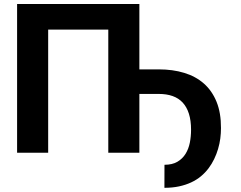

<svg xmlns="http://www.w3.org/2000/svg" viewBox="-20 -747 1180 939"><path d="M63.6 -727.3H661.6V-407.7H757.1Q824.9 -407.7 881 -390.6Q937.1 -373.6 977.1 -338.4Q1017 -303.3 1039.1 -249.1Q1061.1 -195 1060.7 -120.7Q1060.7 -95.5 1057.4 -69.8Q1054 -44 1046.5 -18.6Q1039.1 6.7 1027.5 30.7Q1016 54.7 1000 76Q984 97.3 962.7 115.1Q941.4 132.8 914.6 145.2Q887.8 157.7 855.3 164.6Q822.8 171.5 784.1 171.5L784.4 58.9Q822.4 58.9 847.5 44.2Q872.5 29.5 887.4 5.5Q902.3 -18.5 908.4 -49.2Q914.4 -79.9 914.4 -112.2Q914.4 -157.7 903.9 -190.7Q893.5 -223.7 873.4 -245.4Q853.3 -267 824 -277.3Q794.7 -287.6 757.1 -287.6H661.6V0H509.6V-602.3H215.6V0H63.6Z"/></svg>

Font: Inter P
Style: Bold
Weight: 700
Designer: Rasmus Andersson
Foundry: rsms
Version: Version 3.018;git-588b23468